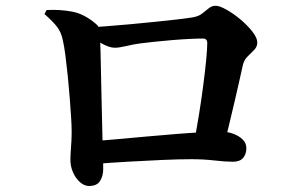

<svg xmlns="http://www.w3.org/2000/svg" viewBox="-20 -674 1040 658"><path d="M749.7 -183.1 646 -188.2Q653.7 -230.2 661.9 -280.9Q670 -331.5 676.4 -380.4Q682.8 -429.4 686.6 -468.4Q690.3 -507.5 690.3 -526.4Q690.3 -541.9 675.7 -541.9Q656.3 -541.9 628 -540.5Q599.6 -539.1 567.8 -536.4Q536 -533.6 507 -530.6Q478 -527.6 457.8 -524.9Q434.2 -521.4 411.2 -515.9Q388.2 -510.4 373.5 -510.4Q355.2 -510.4 329.7 -524.4Q304.3 -538.4 281.2 -555V-579.4Q304.8 -581.1 343.6 -584Q382.5 -586.9 427.1 -591Q471.8 -595.1 514.3 -599.5Q556.8 -603.9 590 -607.7Q623.3 -611.6 637.5 -614.1Q659.3 -617.2 671.9 -626.9Q684.5 -636.5 695 -645.3Q705.5 -654.2 719.1 -654.2Q732.2 -654.2 756 -641Q779.8 -627.8 803.8 -607.6Q827.9 -587.4 844.8 -565.9Q861.7 -544.5 861.7 -528.3Q861.7 -513.9 851.2 -503Q840.6 -492.1 828.8 -480.7Q816.9 -469.4 812.4 -451.5Q807.2 -427.5 800.1 -396.2Q793 -364.9 784.8 -329.4Q776.6 -293.9 767.5 -256.6Q758.4 -219.4 749.7 -183.1ZM139.6 -639.6Q185.3 -642 226.9 -634.2Q268.4 -626.5 307.8 -592.9Q317.7 -584.5 319.6 -577.3Q321.6 -570 322.6 -553.2Q323.6 -535.4 324.5 -498.8Q325.4 -462.2 326.3 -416.5Q327.2 -370.8 328.3 -324.3Q329.3 -277.8 330.3 -238.4Q331.4 -199.1 331.7 -177.3Q331.9 -158.4 332.8 -139.7Q333.7 -120.9 333.7 -93.8Q333.7 -71.3 323 -54Q312.4 -36.6 285.4 -36.6Q268.9 -36.6 254.1 -49.7Q239.3 -62.8 230.3 -83.2Q221.3 -103.6 221.3 -126.3Q221.3 -139.7 222.5 -155.9Q223.7 -172.1 224.7 -190.2Q225.7 -208.4 225.5 -226.3Q225.5 -243.2 223.6 -273Q221.7 -302.7 218.9 -339.3Q216 -375.8 212.3 -413.1Q208.5 -450.4 204.3 -483.1Q200.1 -515.9 195.1 -537Q189.5 -563.7 175.8 -581.7Q162.1 -599.8 132.4 -626ZM298.8 -111.6 298.1 -189.8Q333.9 -192.5 381.1 -197Q428.2 -201.4 479.7 -205.9Q531.1 -210.4 580.4 -214.5Q629.8 -218.5 670.6 -220.8Q711.4 -223 737.1 -223Q758.1 -223 778 -216.1Q797.8 -209.2 811.1 -196.5Q824.3 -183.8 824.3 -166.3Q824.3 -146.1 813.3 -132.9Q802.2 -119.7 778.2 -119.7Q753.6 -119.7 715.7 -124Q677.8 -128.4 635.6 -128.4Q593.6 -128.4 537.2 -125.9Q480.7 -123.4 419 -119.9Q357.2 -116.4 298.8 -111.6Z"/></svg>

Font: Noto Serif JP
Style: Regular
Weight: 200
Designer: Ryoko NISHIZUKA 西塚涼子 (kana & ideographs); Frank Grießhammer (Latin, Greek & Cyrillic); Wenlong ZHANG 张文龙 (bopomofo); San
Foundry: Adobe
Version: Version 2.001;hotconv 1.1.0;makeotfexe 2.6.0